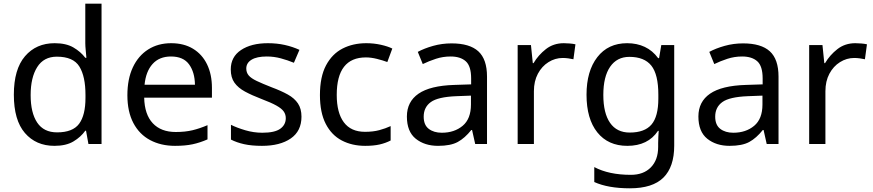

<svg xmlns="http://www.w3.org/2000/svg" viewBox="-20 -780 4731 1040"><path d="M275 10Q175 10 115 -59.5Q55 -129 55 -267Q55 -405 115.5 -475.5Q176 -546 276 -546Q338 -546 377.5 -523Q417 -500 442 -467H448Q447 -480 444.5 -505.5Q442 -531 442 -546V-760H530V0H459L446 -72H442Q418 -38 378 -14Q338 10 275 10ZM289 -63Q374 -63 408.5 -109.5Q443 -156 443 -250V-266Q443 -366 410 -419.5Q377 -473 288 -473Q217 -473 181.5 -416.5Q146 -360 146 -265Q146 -169 181.5 -116Q217 -63 289 -63Z M907 -546Q976 -546 1025.5 -516Q1075 -486 1101.5 -431.5Q1128 -377 1128 -304V-251H761Q763 -160 807.5 -112.5Q852 -65 932 -65Q983 -65 1022.5 -74.5Q1062 -84 1104 -102V-25Q1063 -7 1023 1.5Q983 10 928 10Q852 10 793.5 -21Q735 -52 702.5 -113.5Q670 -175 670 -264Q670 -352 699.5 -415Q729 -478 782.5 -512Q836 -546 907 -546ZM906 -474Q843 -474 806.5 -433.5Q770 -393 763 -321H1036Q1035 -389 1004 -431.5Q973 -474 906 -474Z M1613 -148Q1613 -70 1555 -30Q1497 10 1399 10Q1343 10 1302.5 1Q1262 -8 1231 -24V-104Q1263 -88 1308.5 -74.5Q1354 -61 1401 -61Q1468 -61 1498 -82.5Q1528 -104 1528 -140Q1528 -160 1517 -176Q1506 -192 1477.5 -208Q1449 -224 1396 -244Q1344 -264 1307 -284Q1270 -304 1250 -332Q1230 -360 1230 -404Q1230 -472 1285.5 -509Q1341 -546 1431 -546Q1480 -546 1522.5 -536.5Q1565 -527 1602 -510L1572 -440Q1538 -454 1501 -464Q1464 -474 1425 -474Q1371 -474 1342.5 -456.5Q1314 -439 1314 -409Q1314 -387 1327 -371.5Q1340 -356 1370.5 -341.5Q1401 -327 1452 -307Q1503 -288 1539 -268Q1575 -248 1594 -219.5Q1613 -191 1613 -148Z M1958 10Q1887 10 1831.5 -19Q1776 -48 1744.5 -109Q1713 -170 1713 -265Q1713 -364 1746 -426Q1779 -488 1835.5 -517Q1892 -546 1964 -546Q2005 -546 2043 -537.5Q2081 -529 2105 -517L2078 -444Q2054 -453 2022 -461Q1990 -469 1962 -469Q1804 -469 1804 -266Q1804 -169 1842.5 -117.5Q1881 -66 1957 -66Q2001 -66 2034.5 -75Q2068 -84 2096 -97V-19Q2069 -5 2036.5 2.5Q2004 10 1958 10Z M2426 -545Q2524 -545 2571 -502Q2618 -459 2618 -365V0H2554L2537 -76H2533Q2498 -32 2459.5 -11Q2421 10 2353 10Q2280 10 2232 -28.5Q2184 -67 2184 -149Q2184 -229 2247 -272.5Q2310 -316 2441 -320L2532 -323V-355Q2532 -422 2503 -448Q2474 -474 2421 -474Q2379 -474 2341 -461.5Q2303 -449 2270 -433L2243 -499Q2278 -518 2326 -531.5Q2374 -545 2426 -545ZM2531 -262 2452 -259Q2352 -255 2313.5 -227Q2275 -199 2275 -148Q2275 -103 2302.5 -82Q2330 -61 2373 -61Q2441 -61 2486 -98.5Q2531 -136 2531 -214Z M3034 -546Q3049 -546 3066.5 -544.5Q3084 -543 3097 -540L3086 -459Q3073 -462 3057.5 -464Q3042 -466 3028 -466Q2987 -466 2951 -443.5Q2915 -421 2893.5 -380.5Q2872 -340 2872 -286V0H2784V-536H2856L2866 -438H2870Q2896 -482 2937 -514Q2978 -546 3034 -546Z M3377 -546Q3430 -546 3472.5 -526Q3515 -506 3545 -465H3550L3562 -536H3632V9Q3632 124 3573.5 182Q3515 240 3392 240Q3274 240 3199 206V125Q3278 167 3397 167Q3466 167 3505.5 126.5Q3545 86 3545 16V-5Q3545 -17 3546 -39.5Q3547 -62 3548 -71H3544Q3490 10 3378 10Q3274 10 3215.5 -63Q3157 -136 3157 -267Q3157 -395 3215.5 -470.5Q3274 -546 3377 -546ZM3389 -472Q3322 -472 3285 -418.5Q3248 -365 3248 -266Q3248 -167 3284.5 -114.5Q3321 -62 3391 -62Q3472 -62 3509 -105.5Q3546 -149 3546 -246V-267Q3546 -377 3508 -424.5Q3470 -472 3389 -472Z M4005 -545Q4103 -545 4150 -502Q4197 -459 4197 -365V0H4133L4116 -76H4112Q4077 -32 4038.5 -11Q4000 10 3932 10Q3859 10 3811 -28.5Q3763 -67 3763 -149Q3763 -229 3826 -272.5Q3889 -316 4020 -320L4111 -323V-355Q4111 -422 4082 -448Q4053 -474 4000 -474Q3958 -474 3920 -461.5Q3882 -449 3849 -433L3822 -499Q3857 -518 3905 -531.5Q3953 -545 4005 -545ZM4110 -262 4031 -259Q3931 -255 3892.5 -227Q3854 -199 3854 -148Q3854 -103 3881.5 -82Q3909 -61 3952 -61Q4020 -61 4065 -98.5Q4110 -136 4110 -214Z M4613 -546Q4628 -546 4645.5 -544.5Q4663 -543 4676 -540L4665 -459Q4652 -462 4636.5 -464Q4621 -466 4607 -466Q4566 -466 4530 -443.5Q4494 -421 4472.5 -380.5Q4451 -340 4451 -286V0H4363V-536H4435L4445 -438H4449Q4475 -482 4516 -514Q4557 -546 4613 -546Z"/></svg>

Font: Noto IKEA Simplified Chinese
Style: Regular
Weight: 400
Designer: Monotype Design Team
Foundry: Monotype Imaging Inc.
Version: Version 1.100